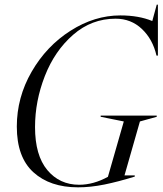

<svg xmlns="http://www.w3.org/2000/svg" viewBox="-20 -790 696 822"><path d="M495 -724Q574 -724 632 -700L651 -770H656V-552H650Q634 -622 587.5 -666Q541 -710 475 -710Q372 -710 293 -641Q214 -572 172 -464.5Q130 -357 130 -246Q130 -125 182.5 -62Q235 1 319 1Q380 1 442 -33L510 -270L411 -290V-295H651V-290L579 -270L513 -39H557V-34Q486 -12 427 0Q368 12 314 12Q194 12 123 -52.5Q52 -117 52 -248Q52 -373 115.5 -483Q179 -593 282 -658.5Q385 -724 495 -724Z"/></svg>

Font: Nyght Serif Light Italic
Style: Regular
Weight: 300
Italic angle: -16°
Designer: Maksym Kobuzan
Version: Version 0.410